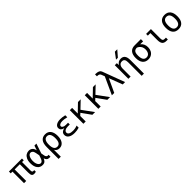

<svg xmlns="http://www.w3.org/2000/svg" viewBox="579 -3038 5465 5465"><g transform="rotate(-45 3311.5 -305.0)"><path d="M506.3 19Q451.2 19 428.2 -13.2Q417 -28.8 411.4 -57.1Q405.8 -85.4 405.8 -130.9V-464.8H196.8V0H108.9V-464.8H39.1V-537.1H563V-464.8H494.1V-121.1Q494.1 -85.4 506.3 -70.8Q518.1 -55.2 543 -55.2Q551.8 -55.2 563 -56.6Q572.3 -57.6 573.2 -57.4Q574.2 -57.1 577.1 -58.1V6.8Q562.5 13.2 542 16.1Q523.4 19 506.3 19Z M850.1 12.2Q751.5 12.2 693.8 -62Q636.2 -136.2 636.2 -269.5Q636.2 -369.1 666.7 -433.1Q697.3 -497.1 747.3 -528.1Q797.4 -559.1 856 -559.1Q922.4 -559.1 967.3 -520.3Q1012.2 -481.4 1026.4 -403.8L1074.7 -546.9H1154.8L1054.7 -250.5L1074.2 -143.6Q1078.1 -119.6 1096.9 -97.9Q1115.7 -76.2 1131.3 -76.2H1174.3V0H1120.6Q1074.7 0 1044.4 -30.8Q1014.2 -61.5 1005.4 -104.5Q982.9 -51.8 949.7 -19.8Q916.5 12.2 850.1 12.2ZM848.1 -62Q911.6 -62 946.3 -166L976.1 -254.4L954.6 -367.2Q942.9 -430.7 914.3 -457.3Q885.7 -483.9 853.5 -483.9Q829.6 -483.9 807.6 -470.5Q785.6 -457 768.6 -429.2Q750 -398.4 740.5 -356.4Q731 -314.5 731 -267.1Q731 -199.2 748.3 -153.6Q765.6 -107.9 792.7 -85Q819.8 -62 848.1 -62Z M1292 -263.7Q1292 -418 1350.8 -489Q1409.7 -560.1 1513.2 -560.1Q1627 -560.1 1683.6 -483.6Q1740.2 -407.2 1740.2 -274.4Q1740.2 -137.7 1683.6 -61.8Q1627 14.2 1529.3 14.2Q1426.8 14.2 1382.3 -68.8V208H1292ZM1515.1 -62Q1646 -62 1646 -272.9Q1646 -483.9 1515.1 -483.9Q1382.3 -483.9 1382.3 -272.9Q1382.3 -62 1515.1 -62Z M2144.5 10.7Q2022.9 10.7 1955.8 -34.4Q1888.7 -79.6 1888.7 -156.7Q1888.7 -214.8 1925.5 -249.8Q1962.4 -284.7 2025.4 -296.4Q1966.8 -308.6 1935.5 -339.8Q1904.3 -371.1 1904.3 -418Q1904.3 -483.4 1963.9 -521.7Q2023.4 -560.1 2126 -560.1Q2203.1 -560.1 2305.7 -536.6V-455.1Q2254.4 -468.3 2212.4 -474.4Q2170.4 -480.5 2135.3 -480.5Q2065.9 -480.5 2029.8 -459.7Q1993.7 -439 1993.7 -405.3Q1993.7 -372.1 2028.6 -351.1Q2063.5 -330.1 2129.9 -330.1H2210.9V-259.8H2133.3Q2060.1 -259.8 2019 -233.4Q1978 -207 1978 -163.1Q1978 -118.7 2022 -93Q2065.9 -67.4 2151.4 -67.4Q2248 -67.4 2325.7 -101.1V-16.6Q2278.3 -2.9 2234.4 3.9Q2190.4 10.7 2144.5 10.7Z M2499 -546.9H2591.8V-319.8L2827.6 -546.9H2937L2721.7 -340.8L2970.7 0H2860.8L2658.7 -282.2L2591.8 -219.2V0H2499Z M3101.1 -546.9H3193.8V-319.8L3429.7 -546.9H3539.1L3323.7 -340.8L3572.8 0H3462.9L3260.7 -282.2L3193.8 -219.2V0H3101.1Z M3885.3 -524.4 3849.1 -621.1Q3836.9 -653.8 3812.5 -668.2Q3788.1 -682.6 3751 -682.6H3727.1V-759.8L3761.2 -758.8Q3826.2 -756.8 3868.2 -736.8Q3910.2 -716.8 3925.8 -674.3L4177.7 0H4082.5L3929.2 -404.3L3740.7 0H3645.5Z M4583.5 -817.9H4680.2L4521.5 -634.3H4446.3ZM4637.2 -338.9Q4637.2 -412.6 4611.6 -447.3Q4585.9 -481.9 4530.8 -481.9Q4466.8 -481.9 4433.1 -437.5Q4399.4 -393.1 4399.4 -309.1V0H4309.6V-546.9H4390.6L4399.4 -464.8Q4447.3 -560.1 4561.5 -560.1Q4727.5 -560.1 4727.5 -338.9V208H4637.2Z M5104 14.2Q4996.1 14.2 4935.3 -58.8Q4874.5 -131.8 4874.5 -270.5Q4874.5 -402.3 4932.6 -474.6Q4990.7 -546.9 5108.4 -546.9H5359.9V-457H5242.2Q5342.8 -377.9 5342.8 -240.7Q5342.8 -166 5314 -108.6Q5285.2 -51.3 5231.4 -18.6Q5177.7 14.2 5104 14.2ZM5106.4 -62Q5153.3 -62 5184.6 -86.2Q5215.8 -110.4 5231.7 -151.4Q5247.6 -192.4 5247.6 -243.2Q5247.6 -361.8 5163.6 -424.8Q5134.3 -447.3 5105 -456.5Q5039.1 -456.5 5004.4 -416.7Q4969.7 -377 4969.7 -273.4Q4969.7 -62 5106.4 -62Z M5840.3 3.9Q5794.4 3.9 5762.7 -8.5Q5731 -21 5712.4 -43Q5692.4 -66.9 5682.4 -105.5Q5672.4 -144 5672.4 -194.3V-477.1H5569.8V-546.9H5764.2V-189Q5764.2 -141.6 5771.2 -116.5Q5778.3 -91.3 5797.1 -81.8Q5815.9 -72.3 5851.1 -72.3H5894.5V3.9Z M6321.3 14.2Q6206.5 14.2 6147 -58.8Q6087.4 -131.8 6087.4 -272.5Q6087.4 -412.1 6147.5 -486.1Q6207.5 -560.1 6321.3 -560.1Q6435.1 -560.1 6495.4 -486.1Q6555.7 -412.1 6555.7 -272.5Q6555.7 -132.8 6495.6 -59.3Q6435.5 14.2 6321.3 14.2ZM6321.3 -62Q6460.4 -62 6460.4 -272.9Q6460.4 -483.9 6321.3 -483.9Q6182.6 -483.9 6182.6 -272.9Q6182.6 -62 6321.3 -62Z"/></g></svg>

Font: Vazir Code Hack
Style: Code-Hack
Weight: 400
Foundry: DejaVu fonts team - Redesigned by Saber Rastikerdar
Version: Version 1.1.2